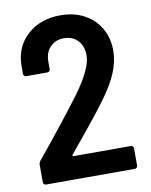

<svg xmlns="http://www.w3.org/2000/svg" viewBox="-81 -768 650 828"><g transform="rotate(-10 244.0 -354.0)"><path d="M191 -100H442Q447 -100 450.5 -96.5Q454 -93 454 -88V-12Q454 -7 450.5 -3.5Q447 0 442 0H53Q48 0 44.5 -3.5Q41 -7 41 -12V-89Q41 -96 46 -104Q155 -236 247 -358Q322 -461 322 -518Q322 -559 299 -583.5Q276 -608 238 -608Q201 -608 178 -584Q155 -560 155 -520V-487Q155 -482 151.5 -478.5Q148 -475 143 -475H50Q45 -475 41.5 -478.5Q38 -482 38 -487V-530Q42 -610 98 -659Q154 -708 240 -708Q300 -708 345 -683.5Q390 -659 414.5 -616Q439 -573 439 -519Q439 -473 419.5 -425Q400 -377 360 -322Q323 -270 237 -166Q220 -146 188 -106Q186 -104 187 -102Q188 -100 191 -100Z"/></g></svg>

Font: Barlow Semi Condensed SemiBold
Style: Regular
Weight: 600
Width: 4
Designer: Jeremy Tribby
Foundry: Tribby Type
Version: Version 1.408